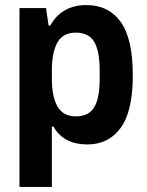

<svg xmlns="http://www.w3.org/2000/svg" viewBox="-20 -559 580 759"><path d="M57 180V-527H162L172 -458H179Q200 -497 236 -518Q272 -539 321 -539Q409 -539 457 -472.5Q505 -406 505 -261Q505 -119 457 -53.5Q409 12 326 12Q231 12 191 -59H185V180ZM280 -99Q331 -99 352.5 -135Q374 -171 374 -247V-281Q374 -357 352.5 -393.5Q331 -430 279 -430Q229 -430 207 -391Q185 -352 185 -280V-249Q185 -176 207.5 -137.5Q230 -99 280 -99Z"/></svg>

Font: Archivo SemiCondensed
Style: Bold
Weight: 680
Width: 4
Designer: Hector Gatti
Foundry: Omnibus-Type
Version: Version 2.001; ttfautohint (v1.8.3)